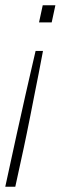

<svg xmlns="http://www.w3.org/2000/svg" viewBox="-26 -530 244 728"><path d="M-6 178 26 31Q31 7 38 -24Q45 -55 53 -91Q61 -127 70 -167.5Q79 -208 89 -250.5Q99 -293 109 -337H137Q129 -293 120.5 -250.5Q112 -208 104 -167.5Q96 -127 89 -91Q82 -55 75.5 -24Q69 7 64 31L32 178ZM122 -445 136 -510H184L170 -445Z"/></svg>

Font: Saira Thin
Style: Italic
Weight: 100
Italic angle: -12°
Designer: Hector Gatti with collaboration of the Omnibus-Type team
Foundry: Omnibus-Type
Version: Version 1.101